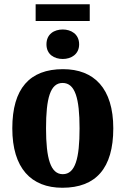

<svg xmlns="http://www.w3.org/2000/svg" viewBox="-20 -875 592 905"><path d="M148 -776H403V-855H148ZM276 -597C314 -597 353 -618 353 -666C353 -715 314 -736 276 -736C236 -736 199 -715 199 -666C199 -618 236 -597 276 -597ZM274 10C432 10 514 -82 514 -270C514 -458 424 -549 277 -549C120 -549 38 -458 38 -270C38 -82 127 10 274 10ZM276 -54C218 -54 197 -129 197 -270C197 -412 217 -484 275 -484C334 -484 355 -412 355 -270C355 -129 335 -54 276 -54Z"/></svg>

Font: Noto Serif Condensed ExtraBold
Style: Regular
Weight: 800
Width: 3
Designer: Monotype Design Team
Foundry: Monotype Imaging Inc.
Version: Version 2.013